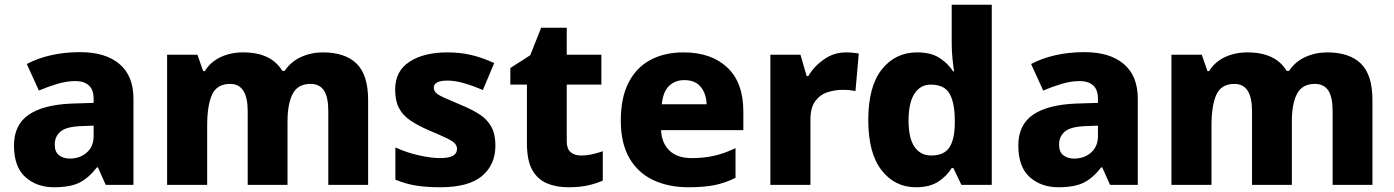

<svg xmlns="http://www.w3.org/2000/svg" viewBox="-20 -780 5880 810"><path d="M318 -560Q425 -560 484 -510Q543 -460 543 -364V0H426L393 -74H389Q354 -29 315 -9.5Q276 10 208 10Q135 10 87 -33Q39 -76 39 -166Q39 -253 100.5 -295.5Q162 -338 281 -343L375 -346V-362Q375 -402 354.5 -420Q334 -438 298 -438Q262 -438 223 -426.5Q184 -415 144 -398L93 -510Q138 -534 195 -547Q252 -560 318 -560ZM324 -248Q261 -246 236 -225.5Q211 -205 211 -170Q211 -139 229 -125Q247 -111 275 -111Q317 -111 346 -136.5Q375 -162 375 -206V-250Z M1342 -559Q1436 -559 1484.5 -511.5Q1533 -464 1533 -358V0H1365V-311Q1365 -371 1346.5 -398.5Q1328 -426 1290 -426Q1237 -426 1215 -384.5Q1193 -343 1193 -267V0H1025V-311Q1025 -426 951 -426Q895 -426 874.5 -380.5Q854 -335 854 -250V0H685V-549H813L837 -480H844Q867 -518 909.5 -538.5Q952 -559 1006 -559Q1124 -559 1171 -481H1181Q1207 -520 1250 -539.5Q1293 -559 1342 -559Z M2070 -166Q2070 -85 2013.5 -37.5Q1957 10 1837 10Q1779 10 1735.5 3Q1692 -4 1648 -22V-158Q1696 -136 1748 -124.5Q1800 -113 1836 -113Q1874 -113 1891 -123Q1908 -133 1908 -151Q1908 -164 1899.5 -174Q1891 -184 1865.5 -196.5Q1840 -209 1790 -230Q1741 -251 1709.5 -273Q1678 -295 1662.5 -325.5Q1647 -356 1647 -402Q1647 -480 1707.5 -519.5Q1768 -559 1868 -559Q1921 -559 1968 -548Q2015 -537 2065 -514L2017 -400Q1976 -418 1937.5 -429Q1899 -440 1868 -440Q1810 -440 1810 -410Q1810 -399 1818.5 -389.5Q1827 -380 1851.5 -369Q1876 -358 1923 -338Q1970 -319 2003 -297.5Q2036 -276 2053 -245Q2070 -214 2070 -166Z M2430 -124Q2455 -124 2477.5 -129Q2500 -134 2523 -142V-18Q2496 -6 2461 2Q2426 10 2378 10Q2327 10 2287.5 -6.5Q2248 -23 2225.5 -63Q2203 -103 2203 -176V-423H2133V-493L2217 -547L2263 -663H2371V-549H2517V-423H2371V-182Q2371 -153 2387 -138.5Q2403 -124 2430 -124Z M2864 -559Q2980 -559 3048 -495.5Q3116 -432 3116 -309V-231H2769Q2771 -177 2804 -145Q2837 -113 2898 -113Q2950 -113 2993.5 -123Q3037 -133 3083 -155V-30Q3042 -9 2996.5 0.5Q2951 10 2884 10Q2801 10 2736.5 -20Q2672 -50 2635.5 -112.5Q2599 -175 2599 -271Q2599 -368 2632 -432Q2665 -496 2724.5 -527.5Q2784 -559 2864 -559ZM2867 -442Q2828 -442 2802.5 -417.5Q2777 -393 2772 -340H2961Q2960 -383 2937 -412.5Q2914 -442 2867 -442Z M3549 -559Q3562 -559 3578 -557.5Q3594 -556 3603 -554L3589 -396Q3580 -398 3566 -399.5Q3552 -401 3535 -401Q3503 -401 3471.5 -391Q3440 -381 3419.5 -353.5Q3399 -326 3399 -275V0H3230V-549H3357L3383 -459H3390Q3414 -500 3456 -529.5Q3498 -559 3549 -559Z M3844 10Q3755 10 3699 -62Q3643 -134 3643 -274Q3643 -415 3700 -487Q3757 -559 3849 -559Q3907 -559 3943 -536Q3979 -513 4001 -479H4005Q4002 -497 3998.5 -530.5Q3995 -564 3995 -597V-760H4164V0H4036L4002 -71H3995Q3974 -37 3938 -13.5Q3902 10 3844 10ZM3908 -124Q3962 -124 3984.5 -157Q4007 -190 4008 -257V-272Q4008 -345 3986.5 -384Q3965 -423 3906 -423Q3863 -423 3838 -385Q3813 -347 3813 -271Q3813 -196 3838.5 -160Q3864 -124 3908 -124Z M4555 -560Q4662 -560 4721 -510Q4780 -460 4780 -364V0H4663L4630 -74H4626Q4591 -29 4552 -9.5Q4513 10 4445 10Q4372 10 4324 -33Q4276 -76 4276 -166Q4276 -253 4337.5 -295.5Q4399 -338 4518 -343L4612 -346V-362Q4612 -402 4591.5 -420Q4571 -438 4535 -438Q4499 -438 4460 -426.5Q4421 -415 4381 -398L4330 -510Q4375 -534 4432 -547Q4489 -560 4555 -560ZM4561 -248Q4498 -246 4473 -225.5Q4448 -205 4448 -170Q4448 -139 4466 -125Q4484 -111 4512 -111Q4554 -111 4583 -136.5Q4612 -162 4612 -206V-250Z M5579 -559Q5673 -559 5721.5 -511.5Q5770 -464 5770 -358V0H5602V-311Q5602 -371 5583.5 -398.5Q5565 -426 5527 -426Q5474 -426 5452 -384.5Q5430 -343 5430 -267V0H5262V-311Q5262 -426 5188 -426Q5132 -426 5111.5 -380.5Q5091 -335 5091 -250V0H4922V-549H5050L5074 -480H5081Q5104 -518 5146.5 -538.5Q5189 -559 5243 -559Q5361 -559 5408 -481H5418Q5444 -520 5487 -539.5Q5530 -559 5579 -559Z"/></svg>

Font: Noto Sans Sinhala UI ExtraBold
Style: Regular
Weight: 800
Designer: Jelle Bosma - Monotype Design Team
Foundry: Monotype Imaging Inc.
Version: Version 2.006; ttfautohint (v1.8.4.7-5d5b)